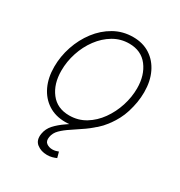

<svg xmlns="http://www.w3.org/2000/svg" viewBox="-179 -675 943 1008"><g transform="rotate(30 292.5 -171.5)"><path d="M248.5 11.7Q189 11.7 145.3 -16.6Q101.6 -44.9 77.9 -95Q54.2 -145 54.2 -210.9Q54.2 -273.9 74.7 -335Q95.2 -396 132.8 -445.3Q170.4 -494.6 222.2 -523.9Q273.9 -553.2 336.4 -553.2Q395.5 -553.2 439 -525.1Q482.4 -497.1 506.3 -447Q530.3 -397 530.3 -331.1Q530.3 -267.6 509.8 -206.5Q489.3 -145.5 451.7 -96.2Q414.1 -46.9 362.3 -17.6Q310.5 11.7 248.5 11.7ZM249.5 -28.3Q303.2 -28.3 346.9 -54.9Q390.6 -81.5 422.1 -125.7Q453.6 -169.9 470.7 -223.1Q487.8 -276.4 487.8 -329.6Q487.8 -409.2 448 -461.2Q408.2 -513.2 335.4 -513.2Q283.7 -513.2 240 -487.3Q196.3 -461.4 164.1 -418Q131.8 -374.5 114.3 -321Q96.7 -267.6 96.7 -211.9Q96.7 -131.8 136.5 -80.1Q176.3 -28.3 249.5 -28.3ZM252 209.5Q215.8 209.5 190.2 189.5Q164.6 169.4 171.4 127.9Q176.8 95.2 199.5 70.3Q222.2 45.4 255.4 22.7Q288.6 0 325.4 -25.4Q362.3 -50.8 397.2 -83.7Q432.1 -116.7 458 -162.1Q483.9 -207.5 494.6 -271H525.4Q514.2 -202.1 488.5 -153.6Q462.9 -105 429.2 -70.8Q395.5 -36.6 360.1 -11.7Q324.7 13.2 293.5 33.4Q262.2 53.7 241.2 74.5Q220.2 95.2 215.8 122.1Q211.4 148.4 226.6 159.4Q241.7 170.4 262.2 170.4Q272.5 170.4 281.7 168Q291 165.5 298.3 162.6L307.6 196.8Q295.9 202.1 282.2 205.8Q268.6 209.5 252 209.5Z"/></g></svg>

Font: Inter Extra Light
Style: Italic
Weight: 200
Italic angle: -9.39999°
Designer: Rasmus Andersson
Foundry: rsms
Version: Version 4.000;git-3c8e0fc